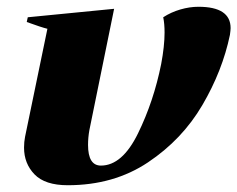

<svg xmlns="http://www.w3.org/2000/svg" viewBox="-20 -537 701 567"><path d="M51 -101Q51 -118 54 -133L120 -452Q103 -456 59 -472L62 -486L317 -511L244 -153Q240 -131 240 -109Q240 -48 278 -48Q341 -48 387.5 -143Q434 -238 456 -348Q466 -401 466 -441Q466 -467 462 -486Q485 -501 512.5 -509Q540 -517 566 -517Q661 -517 661 -454Q661 -448 659 -434Q637 -328 577.5 -226.5Q518 -125 417 -57.5Q316 10 180 10Q113 10 82 -22Q51 -54 51 -101Z"/></svg>

Font: Trirong Black
Style: Italic
Weight: 900
Italic angle: -12°
Designer: Katatrad Team
Foundry: CadsonDemak
Version: Version 1.001